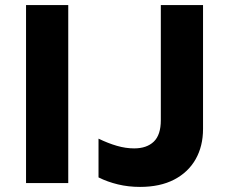

<svg xmlns="http://www.w3.org/2000/svg" viewBox="-20 -720 900 755"><path d="M82.4 0V-700H248.4V0ZM530.6 15Q484.9 15 443.8 5.1Q402.6 -4.8 367.4 -22.4V-174.8Q405.9 -156.2 440.2 -146.4Q474.5 -136.5 507.6 -136.5Q557.1 -136.5 584.8 -163.1Q612.4 -189.6 612.4 -247.5V-700H778.4V-213.2Q778.4 -145.2 749.3 -93.9Q720.2 -42.6 664.9 -13.8Q609.6 15 530.6 15Z"/></svg>

Font: Geologica-Sharp
Style: Regular
Weight: 100
Designer: Sindre Bremnes, Frode Helland
Foundry: Monokrom Skriftforlag AS
Version: Version 1.010;gftools[0.9.28]